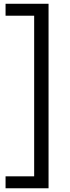

<svg xmlns="http://www.w3.org/2000/svg" viewBox="-20 -842 373 1029"><path d="M240.2 -821.8V167H9.8V103H163.1V-757.8H9.8V-821.8Z"/></svg>

Font: Lumene Sans
Style: Regular
Weight: 400
Designer: Deni Anggara
Version: Version 1.003;Glyphs 3.1.2 (3151)